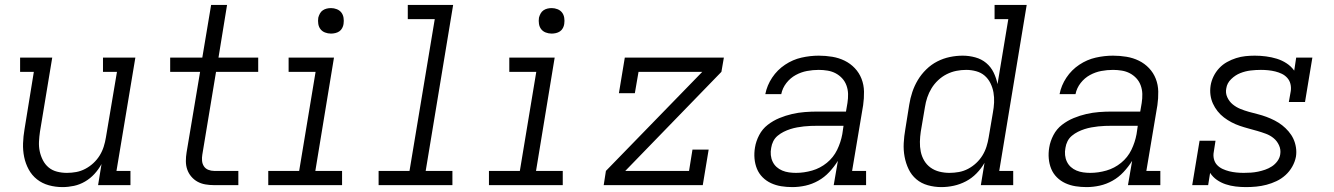

<svg xmlns="http://www.w3.org/2000/svg" viewBox="-20 -755 5440 783"><path d="M235 8Q206 8 179 0.5Q152 -7 131 -23.5Q110 -40 97 -64Q84 -88 78.5 -115Q73 -142 74 -170.5Q75 -199 80 -228L118 -462H62V-520H193L143 -218Q140 -198 139 -177.5Q138 -157 142 -138Q146 -119 155 -101.5Q164 -84 178.5 -72Q193 -60 212.5 -55Q232 -50 252 -50Q252 -50 252.5 -50Q253 -50 253 -50Q272 -50 291 -53.5Q310 -57 328 -66.5Q346 -76 361 -90Q376 -104 386.5 -121Q397 -138 403 -157Q409 -176 412 -195L457 -462H400V-520H532L455 -58H512V0H380L394 -86Q382 -64 365 -45.5Q348 -27 326.5 -14.5Q305 -2 281.5 3Q258 8 235 8Z M853 0Q835 0 817.5 -3Q800 -6 785.5 -14Q771 -22 760 -35Q749 -48 743.5 -64Q738 -80 738 -98Q738 -116 741 -134L796 -462H674V-520H805L841 -735H906L871 -520H1033V-462H861L805 -124Q803 -112 804 -99.5Q805 -87 811.5 -77Q818 -67 829.5 -62.5Q841 -58 853 -58H952V0Z M1074 0V-58H1200L1267 -462H1157V-520H1342L1266 -58H1375V0ZM1330 -618Q1317 -618 1305.5 -622.5Q1294 -627 1287 -636Q1280 -645 1278 -657.5Q1276 -670 1278 -683Q1280 -691 1284.5 -699.5Q1289 -708 1296.5 -713Q1304 -718 1312.5 -720Q1321 -722 1330 -722Q1342 -722 1353.5 -717.5Q1365 -713 1372 -704Q1379 -695 1381 -682.5Q1383 -670 1381 -657Q1380 -649 1375.5 -640.5Q1371 -632 1363.5 -627Q1356 -622 1347 -620Q1338 -618 1330 -618Z M1524 0V-58H1650L1753 -677H1643V-735H1828L1716 -58H1825V0Z M1974 0V-58H2100L2167 -462H2057V-520H2242L2166 -58H2275V0ZM2230 -618Q2217 -618 2205.5 -622.5Q2194 -627 2187 -636Q2180 -645 2178 -657.5Q2176 -670 2178 -683Q2180 -691 2184.5 -699.5Q2189 -708 2196.5 -713Q2204 -718 2212.5 -720Q2221 -722 2230 -722Q2242 -722 2253.5 -717.5Q2265 -713 2272 -704Q2279 -695 2281 -682.5Q2283 -670 2281 -657Q2280 -649 2275.5 -640.5Q2271 -632 2263.5 -627Q2256 -622 2247 -620Q2238 -618 2230 -618Z M2442 0 2451 -58 2844 -462H2584L2569 -375H2504L2528 -520H2932L2922 -462L2530 -58H2790L2804 -145H2870L2846 0Z M3211 8Q3188 8 3166 4.5Q3144 1 3124.5 -8Q3105 -17 3090 -32Q3075 -47 3067 -66.5Q3059 -86 3057 -108.5Q3055 -131 3059 -154Q3063 -179 3076 -204Q3089 -229 3111 -246Q3133 -263 3158.5 -273.5Q3184 -284 3210 -290Q3236 -296 3262 -298Q3288 -300 3314 -300H3430L3436 -335Q3439 -354 3438.5 -372Q3438 -390 3432 -406.5Q3426 -423 3414.5 -435.5Q3403 -448 3388 -456Q3373 -464 3355 -467Q3337 -470 3319 -470Q3295 -470 3271 -465.5Q3247 -461 3225 -449Q3203 -437 3187 -416.5Q3171 -396 3166 -371H3101Q3108 -407 3129 -438.5Q3150 -470 3181.5 -491Q3213 -512 3248.5 -520Q3284 -528 3319 -528Q3347 -528 3374 -523.5Q3401 -519 3424.5 -507.5Q3448 -496 3466 -477Q3484 -458 3493.5 -433.5Q3503 -409 3503.5 -381.5Q3504 -354 3500 -326L3455 -58H3512V0H3380L3397 -99Q3382 -75 3362 -53.5Q3342 -32 3317 -18Q3292 -4 3265 2Q3238 8 3211 8ZM3226 -50Q3259 -50 3292 -59.5Q3325 -69 3352 -91Q3379 -113 3394 -144Q3409 -175 3415 -208L3420 -242H3314Q3300 -242 3286 -241.5Q3272 -241 3258.5 -239.5Q3245 -238 3231 -235.5Q3217 -233 3203 -228.5Q3189 -224 3176 -217.5Q3163 -211 3151.5 -201.5Q3140 -192 3133.5 -179Q3127 -166 3125 -152Q3122 -137 3123.5 -122.5Q3125 -108 3131 -95.5Q3137 -83 3147 -74Q3157 -65 3170 -59.5Q3183 -54 3197.5 -52Q3212 -50 3226 -50Z M3819 8Q3791 8 3764 0.5Q3737 -7 3717 -24Q3697 -41 3685.5 -65Q3674 -89 3669 -116Q3664 -143 3665.5 -171.5Q3667 -200 3672 -228L3688 -328Q3692 -354 3700.5 -379.5Q3709 -405 3723 -428.5Q3737 -452 3757.5 -472Q3778 -492 3802.5 -504.5Q3827 -517 3853.5 -522.5Q3880 -528 3906 -528Q3932 -528 3957.5 -521Q3983 -514 4002 -498Q4021 -482 4032 -459.5Q4043 -437 4048 -412L4092 -677H4036V-735H4167L4055 -58H4112V0H3980L3995 -91Q3982 -68 3962.5 -48Q3943 -28 3919 -15.5Q3895 -3 3869.5 2.5Q3844 8 3819 8ZM3852 -50Q3852 -50 3852 -50Q3852 -50 3852 -50Q3871 -50 3890.5 -53.5Q3910 -57 3928 -66.5Q3946 -76 3961 -90Q3976 -104 3986.5 -121Q3997 -138 4003 -157Q4009 -176 4012 -195L4029 -295Q4033 -316 4034 -337Q4035 -358 4031.5 -378Q4028 -398 4019 -416Q4010 -434 3995.5 -446.5Q3981 -459 3961 -464.5Q3941 -470 3920 -470Q3900 -470 3880 -466Q3860 -462 3841 -452.5Q3822 -443 3806 -428Q3790 -413 3779 -395Q3768 -377 3761.5 -357.5Q3755 -338 3752 -318L3735 -218Q3732 -198 3731.5 -177Q3731 -156 3735 -136.5Q3739 -117 3749 -100Q3759 -83 3775 -71.5Q3791 -60 3811 -55Q3831 -50 3852 -50Z M4411 8Q4388 8 4366 4.5Q4344 1 4324.5 -8Q4305 -17 4290 -32Q4275 -47 4267 -66.5Q4259 -86 4257 -108.5Q4255 -131 4259 -154Q4263 -179 4276 -204Q4289 -229 4311 -246Q4333 -263 4358.5 -273.5Q4384 -284 4410 -290Q4436 -296 4462 -298Q4488 -300 4514 -300H4630L4636 -335Q4639 -354 4638.5 -372Q4638 -390 4632 -406.5Q4626 -423 4614.5 -435.5Q4603 -448 4588 -456Q4573 -464 4555 -467Q4537 -470 4519 -470Q4495 -470 4471 -465.5Q4447 -461 4425 -449Q4403 -437 4387 -416.5Q4371 -396 4366 -371H4301Q4308 -407 4329 -438.5Q4350 -470 4381.5 -491Q4413 -512 4448.5 -520Q4484 -528 4519 -528Q4547 -528 4574 -523.5Q4601 -519 4624.5 -507.5Q4648 -496 4666 -477Q4684 -458 4693.5 -433.5Q4703 -409 4703.5 -381.5Q4704 -354 4700 -326L4655 -58H4712V0H4580L4597 -99Q4582 -75 4562 -53.5Q4542 -32 4517 -18Q4492 -4 4465 2Q4438 8 4411 8ZM4426 -50Q4459 -50 4492 -59.5Q4525 -69 4552 -91Q4579 -113 4594 -144Q4609 -175 4615 -208L4620 -242H4514Q4500 -242 4486 -241.5Q4472 -241 4458.5 -239.5Q4445 -238 4431 -235.5Q4417 -233 4403 -228.5Q4389 -224 4376 -217.5Q4363 -211 4351.5 -201.5Q4340 -192 4333.5 -179Q4327 -166 4325 -152Q4322 -137 4323.5 -122.5Q4325 -108 4331 -95.5Q4337 -83 4347 -74Q4357 -65 4370 -59.5Q4383 -54 4397.5 -52Q4412 -50 4426 -50Z M5061 8Q5040 8 5019 5.5Q4998 3 4978.5 -3.5Q4959 -10 4942.5 -21.5Q4926 -33 4915 -50L4907 0H4842L4872 -181H4937L4930 -136Q4927 -121 4930.5 -106.5Q4934 -92 4943.5 -82Q4953 -72 4966 -66Q4979 -60 4993 -56.5Q5007 -53 5022 -51.5Q5037 -50 5052 -50Q5067 -50 5081.5 -51Q5096 -52 5110.5 -55Q5125 -58 5139.5 -63Q5154 -68 5167 -76.5Q5180 -85 5189.5 -98Q5199 -111 5201 -126Q5204 -145 5196 -162.5Q5188 -180 5174 -191.5Q5160 -203 5142.5 -209.5Q5125 -216 5107.5 -221Q5090 -226 5071.5 -231Q5053 -236 5035.5 -242Q5018 -248 5002 -256.5Q4986 -265 4971.5 -276Q4957 -287 4945.5 -301.5Q4934 -316 4926.5 -332.5Q4919 -349 4916.5 -367.5Q4914 -386 4917 -406Q4920 -425 4929 -443.5Q4938 -462 4952 -477Q4966 -492 4984 -502Q5002 -512 5021 -518Q5040 -524 5059 -526Q5078 -528 5097 -528Q5120 -528 5143 -525Q5166 -522 5187 -515.5Q5208 -509 5226.5 -497Q5245 -485 5258 -467L5266 -520H5332L5302 -339H5236L5244 -384Q5246 -399 5242.5 -413Q5239 -427 5229.5 -437.5Q5220 -448 5207.5 -454Q5195 -460 5181 -463.5Q5167 -467 5152 -468.5Q5137 -470 5122 -470Q5101 -470 5080 -467.5Q5059 -465 5038.5 -457Q5018 -449 5001 -432.5Q4984 -416 4981 -395Q4977 -376 4985 -358.5Q4993 -341 5007 -329.5Q5021 -318 5038 -311Q5055 -304 5073 -299Q5091 -294 5109 -289.5Q5127 -285 5144.5 -278.5Q5162 -272 5178.5 -263.5Q5195 -255 5209 -244Q5223 -233 5235 -219Q5247 -205 5254.5 -189Q5262 -173 5265 -154Q5268 -135 5265 -116Q5261 -95 5250 -75.5Q5239 -56 5222.5 -41Q5206 -26 5186 -16.5Q5166 -7 5145 -1.5Q5124 4 5103 6Q5082 8 5061 8Z"/></svg>

Font: Iosevka Etoile Light Oblique
Style: Regular
Weight: 300
Italic angle: -9°
Designer: Belleve Invis
Foundry: Belleve Invis
Version: Version 15.5.2; ttfautohint (v1.8.4)